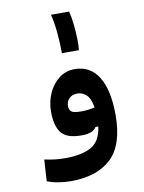

<svg xmlns="http://www.w3.org/2000/svg" viewBox="-97 -735 781 1041"><g transform="rotate(-10 293.0 -214.5)"><path d="M208 239.3Q173.3 239.3 138.4 233.4Q103.5 227.5 78.1 216.8L85.4 98.6Q114.3 104.5 140.4 107.9Q166.5 111.3 199.2 111.3Q288.1 111.3 341.1 83.3Q394 55.2 405.3 -26.9H389.6Q381.3 -12.2 361.8 -3.7Q342.3 4.9 307.1 4.9Q225.6 4.9 196 -34.2Q166.5 -73.2 166.5 -149.9Q166.5 -204.1 187.5 -251Q208.5 -297.9 245.8 -326.7Q283.2 -355.5 332 -355.5Q418.5 -355.5 463.4 -282.2Q508.3 -209 508.3 -71.8Q508.3 92.3 430.4 165.8Q352.5 239.3 208 239.3ZM403.3 -131.8Q394 -185.5 371.6 -204.1Q349.1 -222.7 324.7 -222.7Q294.9 -222.7 278.6 -205.8Q262.2 -189 262.2 -163.1Q262.2 -143.6 274.4 -133.5Q286.6 -123.5 328.6 -123.5Q349.1 -123.5 366.7 -125.7Q384.3 -127.9 403.3 -131.8ZM279.8 -452.6Q279.8 -504.9 274.7 -561.8Q269.5 -618.7 257.8 -668H357.4Q365.7 -636.2 370.1 -595.2Q374.5 -554.2 375.5 -515.6Q376.5 -477.1 373.5 -452.6Z"/></g></svg>

Font: Cascadia Code NF
Style: Bold
Weight: 700
Monospace: yes
Designer: Aaron Bell
Foundry: Saja Typeworks
Version: Version 2404.023; ttfautohint (v1.8.4)